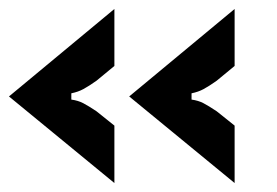

<svg xmlns="http://www.w3.org/2000/svg" viewBox="-22 -490 617 428"><path d="M233 -82 -2 -275 233 -470V-343L193 -310Q176 -298 164 -291.5Q152 -285 137 -282V-268Q152 -266 163.5 -260Q175 -254 193 -242L233 -210ZM501 -82 266 -275 501 -470V-343L461 -310Q444 -298 432 -291.5Q420 -285 405 -282V-268Q420 -266 431.5 -260Q443 -254 461 -242L501 -210Z"/></svg>

Font: Open Sauce Sans ExtraBold
Style: Regular
Weight: 800
Designer: Alfredo Marco Pradil
Foundry: Creative Sauce Fz LLC
Version: Version 1.477